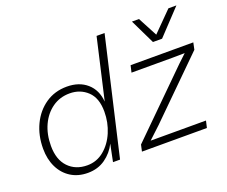

<svg xmlns="http://www.w3.org/2000/svg" viewBox="-120 -928 1336 1128"><g transform="rotate(-20 547.5 -364.5)"><path d="M252 9Q191 9 146 -19.5Q101 -48 76.5 -98.5Q52 -149 52 -214Q52 -297 84 -364Q116 -431 173.5 -470.5Q231 -510 307 -510Q384 -510 432.5 -467.5Q481 -425 487 -351L574 -730H624L455 0H411L433 -108Q408 -57 361.5 -24Q315 9 252 9ZM264 -34Q323 -34 368.5 -71.5Q414 -109 439.5 -169Q465 -229 465 -297Q465 -382 420 -424.5Q375 -467 309 -467Q248 -467 201 -434Q154 -401 127.5 -344Q101 -287 101 -214Q101 -128 146 -81Q191 -34 264 -34ZM592 0 601 -41 975 -410 1026 -458 949 -457H693L703 -500H1095L1086 -457L737 -113L662 -43H1008L998 0ZM873 -583 798 -738H842L906 -617L1026 -738H1076L930 -583Z"/></g></svg>

Font: Work Sans Light
Style: Italic
Weight: 300
Italic angle: -13°
Designer: Wei Huang
Foundry: Wei Huang
Version: Version 2.010; ttfautohint (v1.8.3)